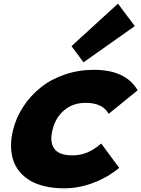

<svg xmlns="http://www.w3.org/2000/svg" viewBox="-20 -1023 775 1053"><path d="M535.2 -235.8 633.8 -102.1Q568.4 -48.8 489.7 -19.5Q411.1 9.8 332 9.8Q272.9 9.8 224.9 -1.7Q176.8 -13.2 142.8 -33.9Q108.9 -54.7 85.4 -83.7Q62 -112.8 51.3 -148.7Q40.5 -184.6 40.5 -225.3Q40.5 -266.1 51.8 -311Q68.8 -379.4 108.2 -439Q147.5 -498.5 203.6 -543.5Q259.8 -588.4 335.4 -614.3Q411.1 -640.1 495.1 -640.1Q669.4 -640.1 734.9 -527.8L576.2 -398.9Q542.5 -459 450.2 -459Q380.4 -459 332.3 -418.5Q284.2 -377.9 268.1 -311Q251.5 -245.1 277.3 -208Q303.2 -170.9 377 -170.9Q420.4 -170.9 457.8 -186.3Q495.1 -201.7 535.2 -235.8ZM627 -1002.9 719.2 -879.9 438 -681.2 372.1 -770Z"/></svg>

Font: Sinkin Sans 900 X Black Italic
Style: Regular
Weight: 950
Italic angle: -112°
Designer: Keith Bates
Foundry: K-Type
Version: Sinkin Sans (version 1.0)  by Keith Bates   •   © 2014   www